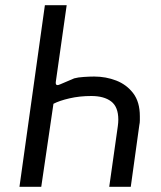

<svg xmlns="http://www.w3.org/2000/svg" viewBox="-20 -720 619 740"><path d="M237 -700 195 -404Q194 -394 199 -392.5Q204 -391 212 -395L266 -418Q280 -422 303.5 -423.5Q327 -425 343 -425Q388 -425 428 -409.5Q468 -394 493.5 -360.5Q519 -327 519 -272Q519 -264 519 -255.5Q519 -247 517 -238L484 0H401L434 -233Q435 -240 435.5 -246.5Q436 -253 436 -259Q436 -308 408.5 -329Q381 -350 332 -350Q287 -350 248 -341Q209 -332 186 -320L139 0H55L153 -700Z"/></svg>

Font: Finlandica
Style: Italic
Weight: 400
Italic angle: -8°
Designer: Niklas Ekholm, Juho Hiilivirta, Jaakko Suomalainen
Foundry: Helsinki Type Studio
Version: Version 1.064